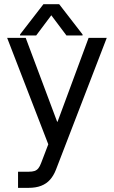

<svg xmlns="http://www.w3.org/2000/svg" viewBox="-20 -699 552 930"><path d="M67.4 210.9V132.8H118.2Q136.2 132.8 147.2 129.2Q158.2 125.5 165.5 116.5Q172.9 107.4 178.7 91.8Q178.7 91.8 184.1 77.9Q189.5 64 196.3 45.9Q203.1 27.8 208.5 13.9Q213.9 0 213.9 0L14.6 -515.6H104.5L256.8 -109.4H258.8L409.2 -515.6H497.1L251 123Q239.7 151.9 222.4 171.4Q205.1 190.9 179.4 200.9Q153.8 210.9 118.2 210.9ZM155.3 -527.3H77.1V-532.2L190.4 -678.7H266.6L379.9 -532.2V-527.3H301.8L228.5 -625Z"/></svg>

Font: Inter Display V
Style: Regular
Weight: 400
Designer: Rasmus Andersson
Foundry: rsms
Version: Version 3.015;git-src